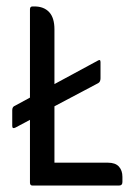

<svg xmlns="http://www.w3.org/2000/svg" viewBox="-20 -576 418 596"><path d="M149 -71H315Q338 -71 349 -59Q360 -47 360 -27V-11Q360 0 349 0H81Q73 0 73 -9V-204L28 -180Q18 -175 18 -185V-234Q18 -245 27 -248L73 -273V-547Q73 -556 81 -556H87Q116 -556 132.5 -538.5Q149 -521 149 -485V-315L284 -388Q292 -393 292 -383V-333Q292 -322 285 -318L149 -246Z"/></svg>

Font: Zain
Style: Regular
Weight: 400
Designer: Zain,Boutros
Foundry: Mobile Telecommunications Company (Zain), 2024
Version: Version 1.51; ttfautohint (v1.8.4)